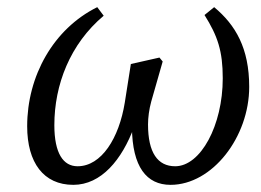

<svg xmlns="http://www.w3.org/2000/svg" viewBox="-20 -504 730 537"><path d="M185 13C263 13 321 -57 355 -149L349 -148C350 -37 390 13 457 13C574 13 677 -121 677 -261C677 -369 639 -434 579 -484L552 -462C589 -403 603 -361 603 -285C603 -153 541 -39 470 -39C421 -39 394 -77 394 -156C394 -175 397 -198 403 -220L435 -332L426 -343L346 -325L329 -217C313 -118 264 -39 197 -39C157 -39 132 -75 132 -154C132 -267 176 -381 270 -460L252 -484C129 -423 56 -291 56 -151C56 -49 102 13 185 13Z"/></svg>

Font: Source Serif Variable
Style: Italic
Weight: 389
Italic angle: -12°
Designer: Frank Grießhammer
Foundry: Adobe Systems Incorporated
Version: Version 3.001;hotconv 1.0.111;makeotfexe 2.5.65597